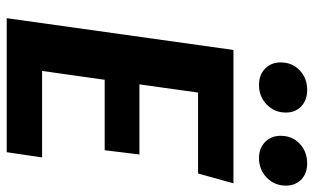

<svg xmlns="http://www.w3.org/2000/svg" viewBox="-206 -752 957 586"><g transform="rotate(90 273.0 -458.5)"><path d="M509 -584H262L237 -405H451L438 -299H223L196 -108H460L444 0H35L132 -692H539ZM170 -836Q170 -871 194 -894Q218 -917 254 -917Q285 -917 304 -899Q323 -881 323 -852Q323 -817 298.5 -793.5Q274 -770 239 -770Q208 -770 189 -788.5Q170 -807 170 -836ZM394 -836Q394 -871 418 -894Q442 -917 478 -917Q509 -917 527.5 -899Q546 -881 546 -852Q546 -817 521.5 -793.5Q497 -770 462 -770Q432 -770 413 -788.5Q394 -807 394 -836Z"/></g></svg>

Font: Fira Sans SemiBold
Style: Italic
Weight: 600
Italic angle: -8°
Designer: bBox Type GmbH & Carrois Corporate GbR & Edenspiekermann AG
Foundry: bBox Type GmbH & Carrois Corporate GbR & Edenspiekermann AG
Version: Version 4.301